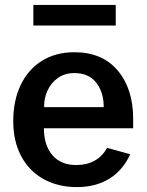

<svg xmlns="http://www.w3.org/2000/svg" viewBox="-20 -753 599 783"><path d="M193.5 -120.5C170.5 -147.5 159 -184 159 -230H523V-269C523 -350.3 502 -415.8 460 -465.5C418 -515.2 359 -540 283 -540C231.7 -540 187.2 -528 149.5 -504C111.8 -480 83.2 -446.8 63.5 -404.5C43.8 -362.2 34 -313.7 34 -259C34 -204.3 44.8 -156.7 66.5 -116C88.2 -75.3 118.7 -44.2 158 -22.5C197.3 -0.8 242.3 10 293 10C344.3 10 388.5 -1.3 425.5 -24C462.5 -46.7 491 -80 511 -124L417 -150C390.3 -103.3 348.3 -80 291 -80C249 -80 216.5 -93.5 193.5 -120.5ZM403 -316H160C159.3 -339.3 163.8 -361.7 173.5 -383C183.2 -404.3 197.3 -421.7 216 -435C234.7 -448.3 257 -455 283 -455C322.3 -455 352.2 -442 372.5 -416C392.8 -390 403 -356.7 403 -316ZM452 -649V-733H116V-649Z"/></svg>

Font: Morrison SemiBold
Style: Regular
Weight: 600
Designer: Pablo Impallari, Rodrigo Fuenzalida (Modified by Dan O. Williams)
Version: Version 0.030; ttfautohint (v1.8.1)